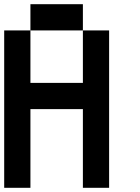

<svg xmlns="http://www.w3.org/2000/svg" viewBox="-20 -895 665 915"><path d="M0 0V-750H125V-500H375V-750H500V0H375V-375H125V0ZM125 -750V-875H375V-750Z"/></svg>

Font: Galmuri7 Regular
Style: Regular
Weight: 400
Designer: Lee Minseo (quiple)
Version: Version 2.399;hotconv 1.1.1;makeotfexe 2.6.0 DEVELOPMENT